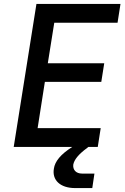

<svg xmlns="http://www.w3.org/2000/svg" viewBox="-20 -750 640 980"><path d="M50 0H349C290 37 260 74 255 111C245 169 287 210 364 210H451L462 136H399C367 136 351 116 354 90C359 65 380 38 425 5L431 0H479L494 -96H172L209 -332H497L512 -427H224L257 -634H580L595 -730H166Z"/></svg>

Font: JetBrains Mono SemiBold
Style: Italic
Weight: 472
Italic angle: -9°
Monospace: yes
Designer: Philipp Nurullin, Konstantin Bulenkov
Foundry: JetBrains
Version: Version 2.305